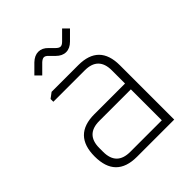

<svg xmlns="http://www.w3.org/2000/svg" viewBox="-196 -814 930 930"><g transform="rotate(-45 268.5 -349.0)"><path d="M201 0Q57 0 57 -146Q57 -292 201 -292H411V-382Q411 -475 318 -475H103V-494L131 -515H314Q456 -515 456 -372V0ZM102 -133Q102 -40 195 -40H411V-252H195Q102 -252 102 -159ZM128 -630 173 -675Q197 -698 223 -698Q249 -698 271 -675L295 -651Q307 -639 317 -639Q327 -639 339 -651L384 -696L411 -669L366 -624Q343 -601 317 -601Q291 -601 268 -624L244 -648Q233 -660 223 -660Q213 -660 200 -648L155 -603Z"/></g></svg>

Font: Oxanium ExtraLight ExtraLight
Style: Regular
Weight: 250
Version: Version 2.000